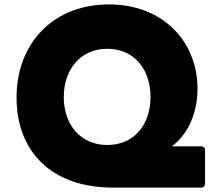

<svg xmlns="http://www.w3.org/2000/svg" viewBox="-20 -808 1006 870"><path d="M491 42H892C902 42 909 35 909 24V-129C909 -139 902 -145 892 -145H759C833 -201 875 -297 875 -406C875 -618 720 -788 474 -788C222 -788 55 -613 55 -366C55 -120 215 42 491 42ZM269 -368C269 -495 346 -587 466 -587C587 -587 662 -495 662 -369C662 -242 587 -151 466 -151C346 -151 269 -242 269 -368Z"/></svg>

Font: LINE Seed JP_OTF ExtraBold
Style: Regular
Weight: 800
Designer: LY Corporation & Fontrix & Fontworks
Version: Version 1.013